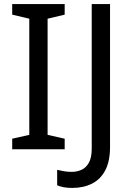

<svg xmlns="http://www.w3.org/2000/svg" viewBox="-20 -785 652 944"><path d="M298 -51H40V-103L124 -122V-693L40 -713V-765H298V-713L214 -693V-122L298 -103ZM335 139Q311 139 293 135.5Q275 132 261 126V50Q277 54 295 57Q313 60 333 60Q358 60 380.5 50Q403 40 417 15Q431 -10 431 -55V-765H521V-62Q521 7 498 51.5Q475 96 433 117.5Q391 139 335 139Z"/></svg>

Font: Noto Sans Tamil UI
Style: Regular
Weight: 400
Designer: Jelle Bosma - Monotype Design Team
Foundry: Monotype Imaging Inc.
Version: Version 2.004